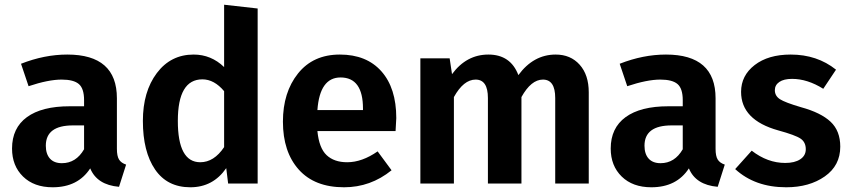

<svg xmlns="http://www.w3.org/2000/svg" viewBox="-20 -777 3599 813"><path d="M475 -147Q475 -116 484 -101.5Q493 -87 514 -80L484 14Q391 6 362 -64Q310 16 203 16Q124 16 77.5 -29.5Q31 -75 31 -148Q31 -235 94 -281Q157 -327 275 -327H336V-353Q336 -402 314 -421Q292 -440 241 -440Q185 -440 101 -412L69 -507Q168 -546 265 -546Q475 -546 475 -361ZM242 -86Q302 -86 336 -145V-246H289Q174 -246 174 -160Q174 -125 191.5 -105.5Q209 -86 242 -86Z M929 -757 1071 -741V0H946L938 -65Q882 16 786 16Q688 16 636.5 -59.5Q585 -135 585 -265Q585 -389 644 -467.5Q703 -546 800 -546Q874 -546 929 -493ZM828 -90Q886 -90 929 -154V-391Q887 -441 837 -441Q733 -441 733 -265Q733 -90 828 -90Z M1658 -277Q1658 -267 1655 -222H1324Q1331 -150 1363 -120Q1395 -90 1450 -90Q1513 -90 1579 -136L1638 -56Q1549 16 1437 16Q1312 16 1245 -59Q1178 -134 1178 -262Q1178 -386 1242 -466Q1306 -546 1419 -546Q1532 -546 1595 -475Q1658 -404 1658 -277ZM1517 -311V-317Q1517 -449 1422 -449Q1334 -449 1324 -311Z M2333 -546Q2396 -546 2434.5 -503Q2473 -460 2473 -386V0H2331V-362Q2331 -440 2279 -440Q2229 -440 2188 -366V0H2046V-362Q2046 -440 1994 -440Q1943 -440 1902 -366V0H1760V-530H1884L1894 -463Q1955 -546 2048 -546Q2142 -546 2175 -459Q2239 -546 2333 -546Z M3010 -147Q3010 -116 3019 -101.5Q3028 -87 3049 -80L3019 14Q2926 6 2897 -64Q2845 16 2738 16Q2659 16 2612.5 -29.5Q2566 -75 2566 -148Q2566 -235 2629 -281Q2692 -327 2810 -327H2871V-353Q2871 -402 2849 -421Q2827 -440 2776 -440Q2720 -440 2636 -412L2604 -507Q2703 -546 2800 -546Q3010 -546 3010 -361ZM2777 -86Q2837 -86 2871 -145V-246H2824Q2709 -246 2709 -160Q2709 -125 2726.5 -105.5Q2744 -86 2777 -86Z M3328 -546Q3440 -546 3520 -482L3466 -401Q3399 -443 3334 -443Q3299 -443 3280 -430Q3261 -417 3261 -395Q3261 -371 3282.5 -357Q3304 -343 3372 -323Q3456 -300 3497 -261.5Q3538 -223 3538 -156Q3538 -76 3472.5 -30Q3407 16 3309 16Q3177 16 3093 -61L3163 -139Q3230 -87 3305 -87Q3345 -87 3368.5 -102.5Q3392 -118 3392 -145Q3392 -175 3370 -190Q3348 -205 3275 -225Q3118 -269 3118 -388Q3118 -457 3175.5 -501.5Q3233 -546 3328 -546Z"/></svg>

Font: FiraGO SemiBold
Style: Regular
Weight: 600
Designer: bBox Type
Foundry: bBox Type GmbH
Version: Version 1.001;PS 001.001;hotconv 1.0.88;makeotf.lib2.5.64775